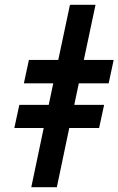

<svg xmlns="http://www.w3.org/2000/svg" viewBox="-20 -784 496 804"><path d="M111 0 163 -248H40L61 -345H184L203 -435H80L101 -533H224L273 -764H380L331 -533H456L435 -435H310L291 -345H416L395 -248H270L218 0Z"/></svg>

Font: Noto Sans Condensed
Style: Bold Italic
Weight: 700
Width: 3
Italic angle: -12°
Designer: Monotype Design Team
Foundry: Monotype Imaging Inc.
Version: Version 2.013; ttfautohint (v1.8.4.7-5d5b)